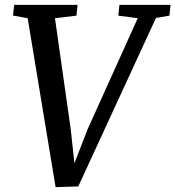

<svg xmlns="http://www.w3.org/2000/svg" viewBox="-20 -763 722 791"><path d="M209 8 94 -688 33.5 -699 38.5 -743H299.5L295 -698.5L206.5 -688L271.5 -229.5L286.5 -90.5L340.5 -229.5L547.5 -688L467.5 -698.5L472 -743H682.5L678 -698.5L622.5 -689L302.5 5Z"/></svg>

Font: Merriweather
Style: Italic
Weight: 400
Italic angle: -7.8°
Designer: Eben Sorkin
Foundry: Eben Sorkin
Version: Version 2.100